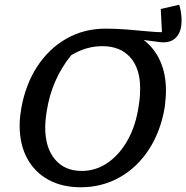

<svg xmlns="http://www.w3.org/2000/svg" viewBox="-20 -781 787 811"><path d="M321 10Q242 10 184 -22Q126 -54 94.5 -112.5Q63 -171 63 -251Q63 -271 65 -289Q67 -307 70 -324Q88 -425 137.5 -500.5Q187 -576 261 -618Q335 -660 426 -660Q469 -660 514.5 -656.5Q560 -653 599.5 -649Q639 -645 664 -645L659 -743L737 -761Q747 -728 747 -694Q747 -647 723.5 -622.5Q700 -598 656 -603L587 -612Q632 -578 656.5 -523.5Q681 -469 681 -398Q681 -381 679.5 -364Q678 -347 676 -329Q659 -227 609.5 -150.5Q560 -74 485.5 -32Q411 10 321 10ZM325 -59Q385 -59 435 -93.5Q485 -128 519.5 -189.5Q554 -251 566 -335Q570 -359 571 -376.5Q572 -394 572 -408Q572 -492 530 -539Q488 -586 412 -586Q344 -586 281 -548Q240 -498 214 -438.5Q188 -379 178 -315Q174 -291 172.5 -273.5Q171 -256 171 -242Q171 -157 212 -108Q253 -59 325 -59Z"/></svg>

Font: Piazzolla Medium
Style: Italic
Weight: 500
Italic angle: -11.3°
Designer: Juan Pablo del Peral
Foundry: Huerta Tipografica
Version: Version 1.330